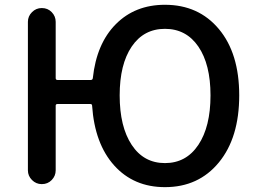

<svg xmlns="http://www.w3.org/2000/svg" viewBox="-20 -770 1075 803"><path d="M860.4 -371.1Q860.4 -501 809.6 -575.2Q758.8 -649.4 669.9 -649.4Q581.1 -649.4 530.8 -575.2Q480.5 -501 480.5 -371.1Q480.5 -240.2 530.8 -164.1Q581.1 -87.9 669.9 -87.9Q758.8 -87.9 809.6 -164.1Q860.4 -240.2 860.4 -371.1ZM212.9 -443.4Q212.9 -435.5 220.7 -435.5H359.4Q367.2 -435.5 368.2 -443.4Q383.8 -587.9 464.4 -668.9Q544.9 -750 669.9 -750Q810.5 -750 895.5 -648.4Q980.5 -546.9 980.5 -371.1Q980.5 -194.3 895.5 -90.8Q810.5 12.7 669.9 12.7Q539.1 12.7 457.5 -78.1Q376 -168.9 365.2 -328.1Q365.2 -335 357.4 -335H220.7Q212.9 -335 212.9 -328.1V-57.6Q212.9 -34.2 196.3 -17.1Q179.7 0 155.3 0H154.3Q130.9 0 113.8 -17.1Q96.7 -34.2 96.7 -57.6V-678.7Q96.7 -702.1 113.8 -719.2Q130.9 -736.3 154.3 -736.3H155.3Q179.7 -736.3 196.3 -719.2Q212.9 -702.1 212.9 -678.7Z"/></svg>

Font: Gen Jyuu Gothic P Medium
Style: Regular
Weight: 500
Designer: [Source Han Sans]
Ryoko NISHIZUKA  (kana & ideographs); Paul D. Hunt (Latin, Greek & Cyrillic); Wenlong ZHANG  (bopomofo
Version: Version 1.002.20150607